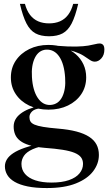

<svg xmlns="http://www.w3.org/2000/svg" viewBox="-20 -738 562 998"><path d="M223.5 239.5Q165 239.5 123.8 231Q82.5 222.5 56.2 207.2Q30 192 17.8 171.2Q5.5 150.5 5.5 126.5Q5.5 107.5 15.8 90.5Q26 73.5 48.8 58.2Q71.5 43 109 30Q146.5 17 201.5 6.5H238.5V15Q182 23 150 37.5Q118 52 104.8 71.5Q91.5 91 91.5 114Q91.5 144.5 110.2 166.2Q129 188 164 199.5Q199 211 248 211Q302 211 338.5 198.2Q375 185.5 393.2 163.2Q411.5 141 411.5 114Q411.5 93.5 400.8 79.5Q390 65.5 366.5 56Q343 46.5 305 40.5Q267 34.5 212.5 30.5Q165 26.5 133.5 17Q102 7.5 84 -6.8Q66 -21 58.5 -39.5Q51 -58 51 -80Q51 -119.5 86.8 -147Q122.5 -174.5 185.5 -187.5L194 -175.5Q160.5 -172.5 146.8 -159Q133 -145.5 133 -129.5Q133 -116 138.5 -106.5Q144 -97 159.5 -90.2Q175 -83.5 204.5 -78.5Q234 -73.5 282 -69.5Q337 -65 377 -54.5Q417 -44 443 -27.2Q469 -10.5 481.5 13Q494 36.5 494 67.5Q494 113 464.2 152.2Q434.5 191.5 374.5 215.5Q314.5 239.5 223.5 239.5ZM232 -168Q175.5 -168 131.2 -189.5Q87 -211 61.8 -248.8Q36.5 -286.5 36.5 -335.5Q36.5 -385 62 -423Q87.5 -461 131.8 -482.8Q176 -504.5 231.5 -504.5Q275 -504.5 311.2 -491.8Q347.5 -479 373.5 -456.5Q399.5 -434 413.8 -403.2Q428 -372.5 428 -336Q428 -287 402.8 -249Q377.5 -211 333.2 -189.5Q289 -168 232 -168ZM243.5 -192.5Q284.5 -196 303.8 -235.2Q323 -274.5 318.5 -335Q314 -405.5 288 -443.8Q262 -482 219.5 -480Q181 -477 161.5 -437.8Q142 -398.5 146 -337.5Q150 -268.5 176.2 -229.2Q202.5 -190 243.5 -192.5ZM297.5 -480.5 276.5 -500Q337.5 -495 376.8 -496Q416 -497 439 -501Q462 -505 475.2 -508.5Q488.5 -512 498 -512Q509 -512 515.8 -504.8Q522.5 -497.5 522.5 -480.5Q522.5 -452 507 -434.8Q491.5 -417.5 473 -417.5Q460 -417.5 447 -426.5Q434 -435.5 415.5 -447.5Q397 -459.5 368.8 -469.2Q340.5 -479 297.5 -480.5ZM235 -616.5Q267 -616.5 291.8 -627.2Q316.5 -638 333.8 -660.5Q351 -683 360.5 -718H386.5Q371.5 -653 352.5 -616.2Q333.5 -579.5 305.5 -564.5Q277.5 -549.5 235 -549.5Q192.5 -549.5 164.5 -564.5Q136.5 -579.5 117.5 -616.2Q98.5 -653 83.5 -718H109.5Q119 -683 136.2 -660.5Q153.5 -638 178.5 -627.2Q203.5 -616.5 235 -616.5Z"/></svg>

Font: Newsreader 60pt Medium
Style: Regular
Weight: 500
Designer: Hugues Gentile
Foundry: Production Type
Version: Version 1.003